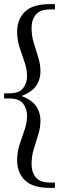

<svg xmlns="http://www.w3.org/2000/svg" viewBox="-21 -760 303 930"><path d="M220 150Q137 150 99.5 113Q62 76 62 17Q62 -24 74 -60.5Q86 -97 98 -131Q110 -165 110 -199Q110 -232 91.5 -257.5Q73 -283 24 -283H-1V-308H24Q73 -308 91.5 -333.5Q110 -359 110 -391Q110 -425 98 -459Q86 -493 74 -529.5Q62 -566 62 -607Q62 -666 99.5 -703Q137 -740 220 -740H245V-714H218Q174 -714 153 -689.5Q132 -665 132 -625Q132 -586 143 -550.5Q154 -515 164.5 -481.5Q175 -448 175 -413Q175 -376 154.5 -345Q134 -314 83 -295Q134 -276 154.5 -245Q175 -214 175 -177Q175 -142 164.5 -108.5Q154 -75 143 -39.5Q132 -4 132 35Q132 75 153 99.5Q174 124 218 124H245V150Z"/></svg>

Font: Spectral
Style: Bold
Weight: 700
Designer: Jean-Baptiste Levee
Foundry: Production Type
Version: Version 2.001